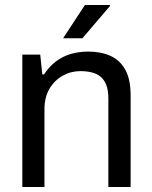

<svg xmlns="http://www.w3.org/2000/svg" viewBox="-20 -743 603 763"><path d="M68.7 0V-526H139.9L148.1 -447.3H155.1Q175.8 -479.1 202.6 -499.2Q229.4 -519.3 261.6 -528.6Q293.8 -538 330.9 -538Q380.9 -538 418.7 -521.1Q456.5 -504.3 477.8 -466.1Q499.1 -428 499.1 -363.3V0H410.6V-351.4Q410.6 -384 402.5 -405Q394.4 -426 379.6 -438.2Q364.8 -450.4 344.2 -455.4Q323.7 -460.4 299.4 -460.4Q261.8 -460.4 229.1 -442.1Q196.4 -423.8 176.5 -390.1Q156.7 -356.3 156.7 -309.2V0ZM230.8 -591 317.4 -723H416.8L417.8 -720L307.5 -591Z"/></svg>

Font: Archivo SemiBold
Style: Regular
Weight: 600
Designer: Hector Gatti
Foundry: Omnibus-Type
Version: Version 2.001